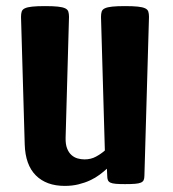

<svg xmlns="http://www.w3.org/2000/svg" viewBox="-20 -607 570 633"><path d="M49.3 -551.3Q49.3 -561.5 51.5 -568.6Q53.7 -575.7 62 -579.6Q70.3 -583.5 86.2 -585.2Q102.1 -586.9 128.4 -586.9Q154.8 -586.9 170.7 -585.2Q186.5 -583.5 194.8 -579.6Q203.1 -575.7 205.3 -568.6Q207.5 -561.5 207.5 -551.3L196.3 -152.8Q195.8 -131.3 201.2 -117.7Q206.5 -104 215.6 -95.9Q224.6 -87.9 235.8 -84.7Q247.1 -81.5 258.8 -81.5Q279.8 -81.5 296.4 -90.6Q313 -99.6 325.7 -110.8L313 -551.3Q313 -561.5 315.2 -568.6Q317.4 -575.7 325.7 -579.6Q334 -583.5 349.9 -585.2Q365.7 -586.9 392.1 -586.9Q418.5 -586.9 434.3 -585.2Q450.2 -583.5 458.5 -579.6Q466.8 -575.7 469 -568.6Q471.2 -561.5 471.2 -551.3L456.1 -27.8Q456.1 -18.6 453.6 -13.2Q451.2 -7.8 444.3 -4.9Q437.5 -2 425 -1Q412.6 0 392.1 0Q373 0 361.6 -1Q350.1 -2 344 -4.9Q337.9 -7.8 335.7 -13.2Q333.5 -18.6 333.5 -27.8L332.5 -50.8Q321.8 -41 308.1 -30.8Q294.4 -20.5 277.1 -12.5Q259.8 -4.4 239 0.7Q218.3 5.9 193.4 5.9Q132.8 5.9 98.1 -28.8Q63.5 -63.5 61.5 -130.9Z"/></svg>

Font: Denk One
Style: Regular
Weight: 400
Designer: Irina Smirnova
Foundry: Irina Smirnova
Version: Version 1.002